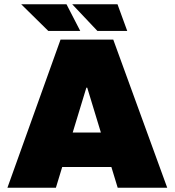

<svg xmlns="http://www.w3.org/2000/svg" viewBox="-20 -887 825 907"><path d="M15 0 266 -700H515L770 0H536L392 -473H388L244 0ZM243 -98V-261H539V-98ZM440 -741 321 -867H535L581 -741ZM208 -741 80 -867H294L359 -741Z"/></svg>

Font: REM Medium Black
Style: Regular
Weight: 900
Version: Version 1.005;gftools[0.9.28]